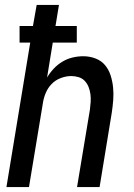

<svg xmlns="http://www.w3.org/2000/svg" viewBox="-20 -755 540 775"><path d="M6 0 102 -583H59V-650H113L128 -735H218L204 -650H290V-583H193L170 -442Q181 -461 197 -478Q213 -495 232.5 -506.5Q252 -518 273.5 -523Q295 -528 316 -528Q342 -528 365.5 -519Q389 -510 404 -492Q419 -474 426.5 -450.5Q434 -427 436.5 -402Q439 -377 437 -351Q435 -325 431 -299L382 0H291L343 -313Q345 -328 346 -344Q347 -360 345 -375Q343 -390 337.5 -404Q332 -418 322 -428.5Q312 -439 297.5 -443.5Q283 -448 267 -448Q247 -448 225.5 -440Q204 -432 188.5 -416Q173 -400 164.5 -379.5Q156 -359 153 -338L97 0Z"/></svg>

Font: Iosevka SS04 Medium
Style: Italic
Weight: 500
Italic angle: -9°
Monospace: yes
Designer: Belleve Invis
Foundry: Belleve Invis
Version: Version 19.0.0; ttfautohint (v1.8.4)